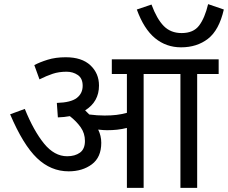

<svg xmlns="http://www.w3.org/2000/svg" viewBox="-20 -909 1103 929"><path d="M470 -218Q470 -148 424.5 -114Q379 -80 312 -80Q226 -80 159 -144Q92 -208 29 -356L100 -382Q143 -276 193 -214.5Q243 -153 305 -153Q343 -153 367 -170.5Q391 -188 391 -227Q391 -264 370.5 -293Q350 -322 318 -347Q291 -342 260 -341L255 -411Q323 -413 351.5 -435Q380 -457 380 -494Q380 -530 356.5 -546Q333 -562 302 -562Q265 -562 235 -552Q205 -542 171 -525L146 -594Q172 -608 210.5 -620Q249 -632 298 -632Q376 -632 417.5 -593Q459 -554 459 -495Q459 -417 392 -375Q403 -365 412 -355Q450 -350 486 -350Q518 -350 543 -353Q568 -356 594 -363V-551H521V-622H1038V-551H934V0H853V-551H675V0H594V-290Q570 -284 547 -281.5Q524 -279 498 -279Q481 -279 455 -282Q470 -252 470 -218ZM1063 -863Q1040 -763 986.5 -721.5Q933 -680 856 -680Q784 -680 730 -724.5Q676 -769 642 -863L713 -887Q739 -817 772.5 -783Q806 -749 859 -749Q916 -749 943.5 -785.5Q971 -822 987 -889Z"/></svg>

Font: Go Noto Kurrent-Regular
Style: Regular
Weight: 400
Designer: Monotype Design Team
Foundry: Monotype Imaging Inc.
Version: Version 2.012; ttfautohint (v1.8.4.7-5d5b)